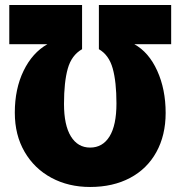

<svg xmlns="http://www.w3.org/2000/svg" viewBox="-20 -734 719 765"><path d="M444 -322Q444 -408 429 -461.5Q414 -515 374 -538V-714H662V-558H515Q573 -526 606.5 -452Q640 -378 640 -284Q640 -195 603 -128Q566 -61 498 -25Q430 11 339 11Q253 11 185 -25.5Q117 -62 78 -129Q39 -196 39 -285Q39 -380 74 -452Q109 -524 169 -558H17V-714H307V-538Q265 -514 250 -460.5Q235 -407 235 -320Q235 -235 262.5 -190.5Q290 -146 339 -146Q389 -146 416.5 -190.5Q444 -235 444 -322Z"/></svg>

Font: Noto Sans Display Black Narrow
Style: Regular
Weight: 900
Width: 4
Designer: Monotype Design team
Foundry: Monotype Imaging Inc.
Version: Version 1.000